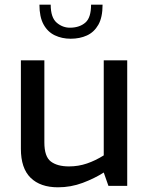

<svg xmlns="http://www.w3.org/2000/svg" viewBox="-20 -792 630 818"><path d="M227 6Q152 6 110.5 -34.5Q69 -75 69 -158V-535H169V-185Q169 -125 196.5 -104Q224 -83 274 -83Q314 -83 350.5 -95.5Q387 -108 422 -130V-535H522V0H442L422 -57Q383 -32 332.5 -13Q282 6 227 6ZM281 -627Q244 -627 213.5 -641.5Q183 -656 165.5 -688Q148 -720 148 -772H196Q196 -717 222 -695Q248 -673 281 -674Q320 -675 344 -696Q368 -717 368 -772H417Q417 -718 399 -686.5Q381 -655 350.5 -641Q320 -627 281 -627Z"/></svg>

Font: Exo Thin Medium
Style: Regular
Weight: 500
Version: Version 2.000